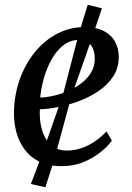

<svg xmlns="http://www.w3.org/2000/svg" viewBox="-20 -682 550 800"><path d="M446.1 -96Q432.4 -76 402.6 -50.9Q372.9 -25.9 330.5 -7.8Q288.1 10.4 236 10.4Q181.7 10.4 143.5 -8.6Q105.4 -27.6 82 -59.8Q58.5 -92.1 48.1 -131.9Q37.6 -171.7 38.2 -212.9Q39.1 -285.2 61.6 -349.4Q84.2 -413.7 123.9 -463Q163.5 -512.3 216.6 -540.7Q269.6 -569 331.7 -569Q380.7 -569 412.2 -552.9Q443.7 -536.9 459.1 -509Q474.6 -481.2 474.8 -446.7Q475.3 -399.6 451.9 -363.9Q428.5 -328.1 390.3 -302.4Q352.1 -276.8 307.6 -260.2Q263.1 -243.6 220.3 -235.5Q177.5 -227.3 146.2 -226.6Q144.4 -195.2 149.5 -164.7Q154.6 -134.2 167.8 -109.2Q180.9 -84.2 203.4 -69.4Q225.8 -54.6 258.6 -54.6Q289.1 -54.6 318.1 -64.4Q347.2 -74.2 374 -92.1Q400.8 -110 423.8 -134.5ZM308.4 -515.5Q271.4 -515.5 242.8 -492.5Q214.2 -469.5 194.1 -433Q174 -396.5 162.5 -354.9Q150.9 -313.2 147.6 -275.5Q175.3 -276.5 206.5 -283.8Q237.8 -291.1 267.7 -304.7Q297.6 -318.2 322.1 -337.5Q346.5 -356.9 360.9 -382Q375.3 -407.2 374.9 -437.6Q374.5 -476.5 356.8 -496Q339.1 -515.5 308.4 -515.5ZM169.1 98.2 108.6 84.7 151.6 -28.9 242 -286.5 308.1 -540.8 345.6 -662.3 404.6 -647.3 366.1 -532.3 276.3 -276.7 206.1 -17.3Z"/></svg>

Font: Merriweather Light
Style: Italic
Weight: 300
Italic angle: -7.8°
Designer: Eben Sorkin
Foundry: Eben Sorkin
Version: Version 2.101